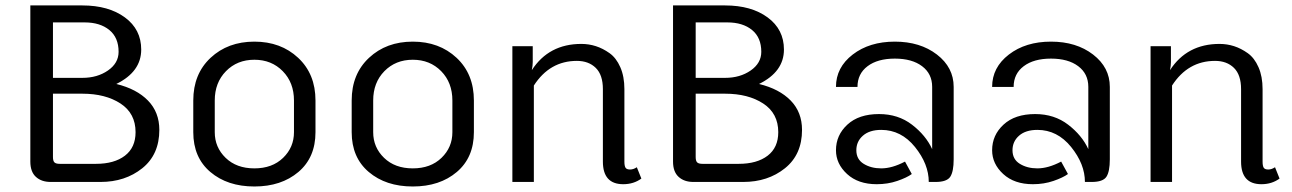

<svg xmlns="http://www.w3.org/2000/svg" viewBox="-20 -670 4757 707"><path d="M283.3 -383.3Q338.3 -383.3 377.5 -410.4Q416.7 -437.5 416.7 -479.2Q416.7 -531.7 382.5 -559.6Q348.3 -587.5 291.7 -587.5H175V-383.3ZM283.3 -325H175V-91.7Q175 -77.5 180.4 -72.1Q185.8 -66.7 200 -66.7H333.3Q400.8 -66.7 440 -96.7Q479.2 -126.7 479.2 -183.3Q479.2 -252.5 423.8 -288.8Q368.3 -325 283.3 -325ZM408.3 -360.8Q483.3 -342.5 525 -299.6Q566.7 -256.7 566.7 -191.7Q566.7 -100.8 503.8 -50.4Q440.8 0 350 0H166.7Q132.5 0 112.1 -18.8Q91.7 -37.5 91.7 -75V-650H283.3Q380 -650 440 -605.8Q500 -561.7 500 -487.5Q500 -405.8 408.3 -360.8Z M1141.7 -300V-183.3Q1141.7 -90 1078.8 -36.7Q1015.8 16.7 916.7 16.7Q817.5 16.7 754.6 -36.7Q691.7 -90 691.7 -183.3V-300Q691.7 -397.5 755.4 -457.1Q819.2 -516.7 916.7 -516.7Q1014.2 -516.7 1077.9 -457.1Q1141.7 -397.5 1141.7 -300ZM770.8 -300V-183.3Q770.8 -127.5 810.8 -88.8Q850.8 -50 916.7 -50Q982.5 -50 1022.5 -88.8Q1062.5 -127.5 1062.5 -183.3V-300Q1062.5 -365.8 1021.2 -407.9Q980 -450 916.7 -450Q853.3 -450 812.1 -407.9Q770.8 -365.8 770.8 -300Z M1725 -300V-183.3Q1725 -90 1662.1 -36.7Q1599.2 16.7 1500 16.7Q1400.8 16.7 1337.9 -36.7Q1275 -90 1275 -183.3V-300Q1275 -397.5 1338.8 -457.1Q1402.5 -516.7 1500 -516.7Q1597.5 -516.7 1661.3 -457.1Q1725 -397.5 1725 -300ZM1354.2 -300V-183.3Q1354.2 -127.5 1394.2 -88.8Q1434.2 -50 1500 -50Q1565.8 -50 1605.8 -88.8Q1645.8 -127.5 1645.8 -183.3V-300Q1645.8 -365.8 1604.6 -407.9Q1563.3 -450 1500 -450Q1436.7 -450 1395.4 -407.9Q1354.2 -365.8 1354.2 -300Z M2341.7 -12.5Q2313.3 8.3 2275 8.3Q2200 8.3 2200 -75V-341.7Q2200 -394.2 2173.8 -420Q2147.5 -445.8 2104.2 -445.8Q2004.2 -445.8 1945.8 -355V0H1866.7V-500H1941.7V-441.7Q1941.7 -428.3 1938.3 -411.7Q2000.8 -508.3 2120.8 -508.3Q2148.3 -508.3 2174.2 -500Q2200 -491.7 2224.6 -474.2Q2249.2 -456.7 2264.2 -422.5Q2279.2 -388.3 2279.2 -341.7V-75Q2279.2 -59.2 2283.3 -52.5Q2287.5 -45.8 2300 -45.8Q2312.5 -45.8 2325 -54.2Z M2650 -383.3Q2705 -383.3 2744.2 -410.4Q2783.3 -437.5 2783.3 -479.2Q2783.3 -531.7 2749.2 -559.6Q2715 -587.5 2658.3 -587.5H2541.7V-383.3ZM2650 -325H2541.7V-91.7Q2541.7 -77.5 2547.1 -72.1Q2552.5 -66.7 2566.7 -66.7H2700Q2767.5 -66.7 2806.7 -96.7Q2845.8 -126.7 2845.8 -183.3Q2845.8 -252.5 2790.4 -288.8Q2735 -325 2650 -325ZM2775 -360.8Q2850 -342.5 2891.7 -299.6Q2933.3 -256.7 2933.3 -191.7Q2933.3 -100.8 2870.4 -50.4Q2807.5 0 2716.7 0H2533.3Q2499.2 0 2478.8 -18.8Q2458.3 -37.5 2458.3 -75V-650H2650Q2746.7 -650 2806.7 -605.8Q2866.7 -561.7 2866.7 -487.5Q2866.7 -405.8 2775 -360.8Z M3400 0Q3400 -65.8 3349.2 -128.8Q3298.3 -191.7 3225 -191.7Q3181.7 -191.7 3157.5 -170.4Q3133.3 -149.2 3133.3 -116.7Q3133.3 -83.3 3160.4 -66.7Q3187.5 -50 3225 -50Q3265 -50 3312.5 -75L3337.5 -29.2Q3319.2 -15.8 3284.2 -3.8Q3249.2 8.3 3208.3 8.3Q3140 8.3 3099.2 -29.2Q3058.3 -66.7 3058.3 -116.7Q3058.3 -172.5 3100.4 -211.2Q3142.5 -250 3216.7 -250Q3287.5 -250 3338.3 -210.8Q3389.2 -171.7 3412.5 -120.8V-350Q3412.5 -398.3 3375.4 -426.2Q3338.3 -454.2 3275 -454.2Q3211.7 -454.2 3174.6 -426.2Q3137.5 -398.3 3137.5 -350H3058.3Q3058.3 -421.7 3120 -469.2Q3181.7 -516.7 3275 -516.7Q3368.3 -516.7 3430 -469.2Q3491.7 -421.7 3491.7 -350V-83.3Q3491.7 -38.3 3479.2 -19.2Q3466.7 0 3425 0Z M3975 0Q3975 -65.8 3924.2 -128.8Q3873.3 -191.7 3800 -191.7Q3756.7 -191.7 3732.5 -170.4Q3708.3 -149.2 3708.3 -116.7Q3708.3 -83.3 3735.4 -66.7Q3762.5 -50 3800 -50Q3840 -50 3887.5 -75L3912.5 -29.2Q3894.2 -15.8 3859.2 -3.8Q3824.2 8.3 3783.3 8.3Q3715 8.3 3674.2 -29.2Q3633.3 -66.7 3633.3 -116.7Q3633.3 -172.5 3675.4 -211.2Q3717.5 -250 3791.7 -250Q3862.5 -250 3913.3 -210.8Q3964.2 -171.7 3987.5 -120.8V-350Q3987.5 -398.3 3950.4 -426.2Q3913.3 -454.2 3850 -454.2Q3786.7 -454.2 3749.6 -426.2Q3712.5 -398.3 3712.5 -350H3633.3Q3633.3 -421.7 3695 -469.2Q3756.7 -516.7 3850 -516.7Q3943.3 -516.7 4005 -469.2Q4066.7 -421.7 4066.7 -350V-83.3Q4066.7 -38.3 4054.2 -19.2Q4041.7 0 4000 0Z M4691.7 -12.5Q4663.3 8.3 4625 8.3Q4550 8.3 4550 -75V-341.7Q4550 -394.2 4523.8 -420Q4497.5 -445.8 4454.2 -445.8Q4354.2 -445.8 4295.8 -355V0H4216.7V-500H4291.7V-441.7Q4291.7 -428.3 4288.3 -411.7Q4350.8 -508.3 4470.8 -508.3Q4498.3 -508.3 4524.2 -500Q4550 -491.7 4574.6 -474.2Q4599.2 -456.7 4614.2 -422.5Q4629.2 -388.3 4629.2 -341.7V-75Q4629.2 -59.2 4633.3 -52.5Q4637.5 -45.8 4650 -45.8Q4662.5 -45.8 4675 -54.2Z"/></svg>

Font: BoonBaan
Style: Regular
Weight: 400
Designer: Sungsit Sawaiwan
Foundry: FontUni
Version: Version 2.0